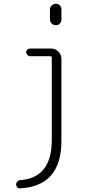

<svg xmlns="http://www.w3.org/2000/svg" viewBox="-20 -780 540 1030"><path d="M85.9 230.5Q78.1 231.4 72.3 224.6Q66.4 217.8 66.4 209Q66.4 201.2 72.3 194.8Q78.1 188.5 85.9 186.5Q257.8 175.8 257.8 -29.3V-469.7Q257.8 -478.5 250 -478.5H140.6Q132.8 -478.5 126.5 -485.4Q120.1 -492.2 120.1 -500Q120.1 -507.8 126.5 -513.7Q132.8 -519.5 140.6 -519.5H253.9Q277.3 -519.5 293.5 -502.9Q309.6 -486.3 309.6 -462.9V-25.4Q309.6 219.7 85.9 230.5ZM248 -728.5Q248 -741.2 257.3 -750.5Q266.6 -759.8 279.8 -759.8Q293 -759.8 301.3 -751Q309.6 -742.2 309.6 -728.5V-675.8Q309.6 -663.1 301.3 -653.8Q293 -644.5 279.8 -644.5Q266.6 -644.5 257.3 -653.8Q248 -663.1 248 -675.8Z"/></svg>

Font: Rounded-X Mgen+ 1mn light
Style: Regular
Weight: 200
Designer: [Source Han Sans]
Ryoko NISHIZUKA  (kana & ideographs); Paul D. Hunt (Latin, Greek & Cyrillic); Wenlong ZHANG  (bopomofo
Version: Version 1.059.20150602